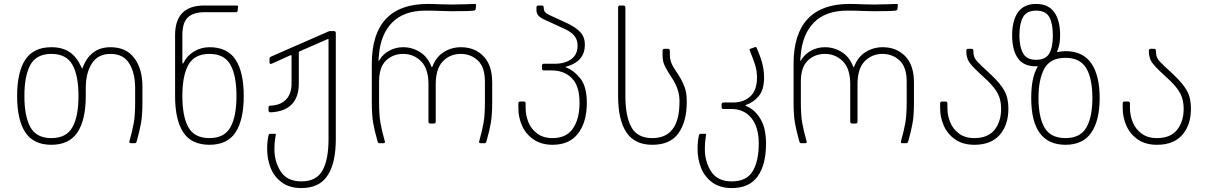

<svg xmlns="http://www.w3.org/2000/svg" viewBox="-20 -728 6124 976"><path d="M67 -240Q67 -361 108.5 -424.5Q150 -488 241 -488Q299 -488 335.5 -462Q372 -436 394 -386Q397 -379 398 -379Q399 -379 401 -386Q419 -434 454 -461Q489 -488 542 -488Q621 -488 662.5 -433Q704 -378 704 -288V-209Q704 -143 697 -103Q690 -63 675 -10Q673 -4 671 -2Q669 0 664 0H647Q635 0 638 -10Q653 -63 660 -103Q667 -143 667 -209V-279Q667 -357 637 -405.5Q607 -454 542 -454Q478 -454 447 -405.5Q416 -357 416 -281V-240Q416 -119 374 -55.5Q332 8 241 8Q150 8 108.5 -55.5Q67 -119 67 -240ZM241 -26Q317 -26 348 -81Q379 -136 379 -240Q379 -344 348 -399Q317 -454 241 -454Q166 -454 135 -399.5Q104 -345 104 -240Q104 -135 135 -80.5Q166 -26 241 -26Z M1018 -700H1181Q1187 -700 1189 -698.5Q1191 -697 1190 -693L1188 -673Q1187 -669 1185.5 -667.5Q1184 -666 1180 -666H1019Q964 -666 935.5 -640Q907 -614 907 -549V-420Q907 -407 908.5 -405Q910 -403 914 -410Q929 -443 965 -465.5Q1001 -488 1045 -488Q1136 -488 1177.5 -424.5Q1219 -361 1219 -240Q1219 -119 1177.5 -55.5Q1136 8 1045 8Q953 8 911.5 -55.5Q870 -119 870 -240V-549Q870 -700 1018 -700ZM1044 -26Q1120 -26 1151 -80.5Q1182 -135 1182 -240Q1182 -345 1151 -399.5Q1120 -454 1045 -454Q969 -454 938 -399Q907 -344 907 -240Q907 -135 938 -80.5Q969 -26 1044 -26Z M1338 30Q1338 -12 1345 -40Q1347 -48 1352 -48H1377Q1382 -48 1382 -44Q1382 -41 1378.5 -21.5Q1375 -2 1375 30Q1375 95 1407.5 144.5Q1440 194 1512 194Q1588 194 1619 139Q1650 84 1650 -20V-526Q1650 -532 1645 -529L1501 -466Q1499 -465 1499 -462V-303Q1499 -234 1462.5 -197Q1426 -160 1355 -157Q1345 -157 1345 -167V-181Q1345 -191 1355 -191Q1406 -193 1434 -222Q1462 -251 1462 -303V-444Q1462 -449 1456 -447L1363 -405Q1357 -403 1356 -403Q1350 -403 1350 -411V-429Q1350 -434 1351.5 -436Q1353 -438 1357 -440L1636 -562Q1638 -563 1645.5 -566.5Q1653 -570 1659 -570H1677Q1687 -570 1687 -560V-20Q1687 101 1645 164.5Q1603 228 1512 228Q1452 228 1413 199.5Q1374 171 1356 126Q1338 81 1338 30Z M2178 -389Q2196 -438 2235.5 -463Q2275 -488 2323 -488Q2393 -488 2437.5 -442.5Q2482 -397 2482 -308V-209Q2482 -143 2475 -103Q2468 -63 2453 -10Q2451 -4 2449 -2Q2447 0 2443 0H2423Q2413 0 2416 -10Q2431 -63 2438 -103Q2445 -143 2445 -209V-313Q2445 -387 2409 -420.5Q2373 -454 2322 -454Q2268 -454 2231.5 -416.5Q2195 -379 2195 -300V-110Q2195 -100 2185 -100H2168Q2158 -100 2158 -110V-300Q2158 -379 2120.5 -416.5Q2083 -454 2029 -454Q1978 -454 1942.5 -420.5Q1907 -387 1907 -313V-209Q1907 -143 1914 -103Q1921 -63 1936 -10L1937 -6Q1937 0 1929 0H1910Q1905 0 1903 -2Q1901 -4 1899 -10Q1884 -63 1877 -103Q1870 -143 1870 -209V-404Q1870 -555 1941.5 -631.5Q2013 -708 2154 -708Q2184 -708 2226 -706L2280 -705Q2314 -705 2350 -706.5Q2386 -708 2392 -708Q2397 -708 2399 -706.5Q2401 -705 2400 -700L2398 -682Q2397 -676 2389 -674Q2366 -671 2277 -671L2232 -672Q2190 -674 2143 -674Q2033 -674 1973.5 -613.5Q1914 -553 1906 -445Q1903 -418 1905 -418Q1907 -418 1910 -425Q1928 -454 1960 -471Q1992 -488 2029 -488Q2076 -488 2115.5 -463Q2155 -438 2173 -389Q2176 -385 2178 -389Z M2615 -179V-202Q2615 -212 2625 -212H2642Q2652 -212 2652 -202V-178Q2652 -142 2666 -107Q2680 -72 2711 -49Q2742 -26 2789 -26Q2859 -26 2892.5 -75Q2926 -124 2926 -205Q2926 -292 2886.5 -331Q2847 -370 2785 -370H2745Q2735 -370 2735 -380V-394Q2735 -404 2745 -404H2802Q2851 -404 2883.5 -427Q2916 -450 2916 -496Q2916 -528 2897.5 -548.5Q2879 -569 2842 -585L2752 -626Q2727 -637 2717 -648.5Q2707 -660 2707 -677V-690Q2707 -700 2717 -700H2734Q2744 -700 2744 -690V-687Q2744 -676 2749.5 -668Q2755 -660 2772 -652L2861 -611Q2906 -590 2929.5 -565Q2953 -540 2953 -501Q2953 -416 2861 -390Q2851 -388 2858 -385Q2899 -369 2931 -328Q2963 -287 2963 -205Q2963 -108 2919 -50Q2875 8 2789 8Q2732 8 2692.5 -19Q2653 -46 2634 -88.5Q2615 -131 2615 -179Z M3122 -240V-690Q3122 -700 3132 -700H3149Q3159 -700 3159 -690V-240Q3159 -137 3189.5 -81.5Q3220 -26 3296 -26Q3434 -26 3434 -210V-216Q3434 -272 3398 -328L3377 -361Q3363 -383 3355.5 -402Q3348 -421 3348 -450V-470Q3348 -480 3358 -480H3375Q3385 -480 3385 -470V-449Q3385 -415 3405 -384L3427 -350Q3447 -319 3459 -288.5Q3471 -258 3471 -215V-210Q3471 -110 3429 -51Q3387 8 3296 8Q3206 8 3164 -55.5Q3122 -119 3122 -240Z M3526 30Q3526 -12 3533 -40Q3535 -48 3540 -48H3564Q3569 -48 3569 -43Q3569 -39 3566 -19.5Q3563 0 3563 30Q3563 95 3595.5 144.5Q3628 194 3700 194Q3775 194 3806 142.5Q3837 91 3837 2Q3837 -82 3799.5 -128Q3762 -174 3698 -174H3658Q3648 -174 3648 -184V-197Q3648 -207 3658 -207H3707Q3760 -207 3794 -238Q3828 -269 3828 -334Q3828 -368 3818.5 -398Q3809 -428 3791 -472Q3788 -477 3794 -480L3817 -488L3821 -489Q3826 -489 3827 -483Q3844 -445 3854 -409Q3864 -373 3864 -334Q3864 -271 3836.5 -239Q3809 -207 3773 -195Q3770 -194 3770 -192Q3770 -190 3773 -189Q3816 -172 3845 -124.5Q3874 -77 3874 2Q3874 109 3831.5 168.5Q3789 228 3700 228Q3640 228 3601 199.5Q3562 171 3544 126Q3526 81 3526 30Z M4322 -389Q4340 -438 4379.5 -463Q4419 -488 4467 -488Q4537 -488 4581.5 -442.5Q4626 -397 4626 -308V-209Q4626 -143 4619 -103Q4612 -63 4597 -10Q4595 -4 4593 -2Q4591 0 4587 0H4567Q4557 0 4560 -10Q4575 -63 4582 -103Q4589 -143 4589 -209V-313Q4589 -387 4553 -420.5Q4517 -454 4466 -454Q4412 -454 4375.5 -416.5Q4339 -379 4339 -300V-110Q4339 -100 4329 -100H4312Q4302 -100 4302 -110V-300Q4302 -379 4264.5 -416.5Q4227 -454 4173 -454Q4122 -454 4086.5 -420.5Q4051 -387 4051 -313V-209Q4051 -143 4058 -103Q4065 -63 4080 -10L4081 -6Q4081 0 4073 0H4054Q4049 0 4047 -2Q4045 -4 4043 -10Q4028 -63 4021 -103Q4014 -143 4014 -209V-404Q4014 -555 4085.5 -631.5Q4157 -708 4298 -708Q4328 -708 4370 -706L4424 -705Q4458 -705 4494 -706.5Q4530 -708 4536 -708Q4541 -708 4543 -706.5Q4545 -705 4544 -700L4542 -682Q4541 -676 4533 -674Q4510 -671 4421 -671L4376 -672Q4334 -674 4287 -674Q4177 -674 4117.5 -613.5Q4058 -553 4050 -445Q4047 -418 4049 -418Q4051 -418 4054 -425Q4072 -454 4104 -471Q4136 -488 4173 -488Q4220 -488 4259.5 -463Q4299 -438 4317 -389Q4320 -385 4322 -389Z M4759 -179V-202Q4759 -212 4769 -212H4786Q4796 -212 4796 -202V-178Q4796 -142 4810 -107Q4824 -72 4855 -49Q4886 -26 4933 -26Q5002 -26 5035.5 -68Q5069 -110 5069 -175Q5069 -219 5053 -250.5Q5037 -282 4999 -319L4959 -356Q4920 -392 4906 -413.5Q4892 -435 4892 -470Q4892 -480 4902 -480H4918Q4928 -480 4928 -470Q4928 -445 4936 -431Q4944 -417 4972 -391L5015 -351Q5065 -304 5085.5 -267Q5106 -230 5106 -176Q5106 -93 5062 -42.5Q5018 8 4933 8Q4875 8 4836 -19Q4797 -46 4778 -88.5Q4759 -131 4759 -179Z M5222 -230Q5222 -332 5253 -386Q5255 -392 5255 -392L5244 -391Q5183 -391 5154 -432.5Q5125 -474 5125 -548Q5125 -624 5155 -666Q5185 -708 5247 -708Q5309 -708 5339 -666Q5369 -624 5369 -548Q5369 -503 5356 -472Q5355 -470 5353.5 -466.5Q5352 -463 5353.5 -463Q5355 -463 5359 -464Q5381 -468 5396 -468Q5485 -468 5527.5 -406Q5570 -344 5570 -230Q5570 -116 5527.5 -54Q5485 8 5396 8Q5222 8 5222 -230ZM5247 -424Q5295 -424 5313.5 -455.5Q5332 -487 5332 -548Q5332 -608 5314 -641Q5296 -674 5247 -674Q5199 -674 5180.5 -641Q5162 -608 5162 -548Q5162 -490 5180.5 -457Q5199 -424 5247 -424ZM5396 -26Q5471 -26 5502 -79Q5533 -132 5533 -230Q5533 -328 5502 -381Q5471 -434 5396 -434Q5319 -434 5289 -379.5Q5259 -325 5259 -230Q5259 -132 5290 -79Q5321 -26 5396 -26Z M5687 -179V-202Q5687 -212 5697 -212H5714Q5724 -212 5724 -202V-178Q5724 -142 5738 -107Q5752 -72 5783 -49Q5814 -26 5861 -26Q5930 -26 5963.5 -68Q5997 -110 5997 -175Q5997 -219 5981 -250.5Q5965 -282 5927 -319L5887 -356Q5848 -392 5834 -413.5Q5820 -435 5820 -470Q5820 -480 5830 -480H5846Q5856 -480 5856 -470Q5856 -445 5864 -431Q5872 -417 5900 -391L5943 -351Q5993 -304 6013.5 -267Q6034 -230 6034 -176Q6034 -93 5990 -42.5Q5946 8 5861 8Q5803 8 5764 -19Q5725 -46 5706 -88.5Q5687 -131 5687 -179Z"/></svg>

Font: Barlow GEO Extra Light
Style: Regular
Weight: 200
Designer: Jeremy Tribby
Foundry: Tribby Type
Version: Version 1.408